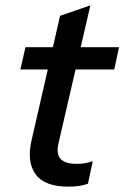

<svg xmlns="http://www.w3.org/2000/svg" viewBox="-20 -686 464 716"><path d="M234 10Q146 10 112.5 -36.5Q79 -83 98 -164L204 -627L317 -666L198 -151Q189 -113 205.5 -94Q222 -75 266 -75Q286 -75 300.5 -78Q315 -81 326 -85L308 -1Q295 4 277 7Q259 10 234 10ZM56 -427 75 -510H424L406 -427Z"/></svg>

Font: Instrument Sans Medium
Style: Italic
Weight: 500
Italic angle: -13°
Designer: Rodrigo Fuenzalida
Foundry: fragTYPE
Version: Version 1.000;gftools[0.9.28]